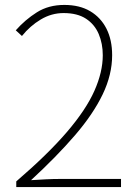

<svg xmlns="http://www.w3.org/2000/svg" viewBox="-20 -759 561 779"><path d="M46 0V-23Q175 -134 252 -224Q329 -314 363 -390.5Q397 -467 397 -535Q397 -582 380.5 -621Q364 -660 329 -683Q294 -706 238 -706Q189 -706 145.5 -680Q102 -654 69 -613L44 -636Q82 -679 129.5 -709Q177 -739 241 -739Q303 -739 346 -713.5Q389 -688 412 -642.5Q435 -597 435 -535Q435 -456 396.5 -376Q358 -296 284.5 -210.5Q211 -125 106 -28Q136 -30 166 -31.5Q196 -33 225 -33H471V0Z"/></svg>

Font: Noto Sans SC Thin Thin
Style: Regular
Weight: 250
Version: Version 2.004-H2;hotconv 1.0.118;makeotfexe 2.5.65603